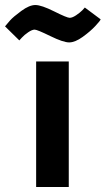

<svg xmlns="http://www.w3.org/2000/svg" viewBox="-94 -745 421 765"><path d="M50 0V-500H180V0ZM244 -715 307 -668Q306 -663 286 -641.5Q266 -620 235.5 -598Q205 -576 181.5 -576Q158 -576 106 -601.5Q54 -627 44 -627Q34 -627 18.5 -616.5Q3 -606 -7 -595L-17 -584L-74 -640Q-66 -650 -53.5 -664Q-41 -678 -9 -701.5Q23 -725 47 -725Q71 -725 122 -699.5Q173 -674 183.5 -674Q194 -674 209 -684Q224 -694 234 -704Z"/></svg>

Font: Gudea
Style: Bold
Weight: 700
Designer: Agustina Mingote
Foundry: Agustina Mingote
Version: Version 1.002